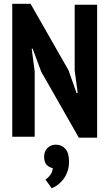

<svg xmlns="http://www.w3.org/2000/svg" viewBox="-20 -725 580 1018"><path d="M199 -344 153 -467H148L164 -346V0H45V-705H142L343 -353L386 -232H392L376 -351V-700H495V5H398ZM214 106Q214 77 232 59.5Q250 42 276 42Q307 42 326.5 64Q346 86 346 131Q346 164 336 189Q326 214 311.5 231Q297 248 281.5 258.5Q266 269 254 273L221 227Q234 219 246 203.5Q258 188 260 166Q245 165 229.5 151Q214 137 214 106Z"/></svg>

Font: PT Sans Narrow
Style: Bold
Weight: 700
Width: 3
Designer: A.Korolkova, O.Umpeleva, V.Yefimov
Foundry: ParaType Ltd
Version: Version 2.003W OFL